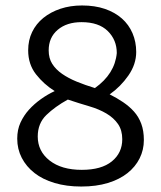

<svg xmlns="http://www.w3.org/2000/svg" viewBox="-20 -670 590 702"><path d="M180 -337Q140 -362 111.5 -398.5Q83 -435 83 -486Q83 -523 97.5 -553Q112 -583 138.5 -604.5Q165 -626 201 -638Q237 -650 280 -650Q327 -650 363.5 -637.5Q400 -625 425.5 -602.5Q451 -580 464.5 -548.5Q478 -517 478 -480Q478 -435 449.5 -394Q421 -353 381 -325Q407 -312 430 -296.5Q453 -281 470 -262Q487 -243 496.5 -217.5Q506 -192 506 -158Q506 -122 490.5 -91Q475 -60 446 -37Q417 -14 374.5 -1Q332 12 277 12Q223 12 179.5 -1Q136 -14 106 -37.5Q76 -61 59.5 -93Q43 -125 43 -163Q43 -196 55 -222Q67 -248 86 -269Q105 -290 129.5 -307.5Q154 -325 180 -337ZM118 -171Q118 -117 161.5 -83Q205 -49 279 -49Q351 -49 389 -80Q427 -111 427 -161Q427 -194 411.5 -216.5Q396 -239 369 -255Q342 -271 306 -281.5Q270 -292 228 -306Q181 -280 149.5 -249.5Q118 -219 118 -171ZM158 -486Q158 -457 171 -436.5Q184 -416 207 -400Q230 -384 260.5 -371.5Q291 -359 327 -348Q400 -400 407 -476Q407 -524 374 -556.5Q341 -589 278 -589Q224 -589 191 -561Q158 -533 158 -486Z"/></svg>

Font: Codetta
Style: Regular
Weight: 400
Italic angle: -11°
Designer: Ulrich Proeller
Foundry: PROSA GmbH
Version: Version 2.00;September 29, 2018;FontCreator 11.5.0.2427 64-b